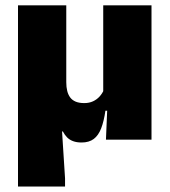

<svg xmlns="http://www.w3.org/2000/svg" viewBox="-20 -512 622 704"><path d="M535.5 -492.5V0H368.5L374 -131L358.5 -144.5V-492.5ZM223 -210.5Q223 -192.5 226.5 -178.5Q230 -164.5 237.5 -154.5Q245 -144.5 257.8 -139.2Q270.5 -134 289 -134Q307 -134 321 -140.5Q335 -147 345 -158Q355 -169 360.5 -182L393.5 -106H366.5Q361 -67.5 351 -41.5Q341 -15.5 323.8 -2.5Q306.5 10.5 279 10.5Q261 10.5 247.8 5.5Q234.5 0.5 225.8 -8.5Q217 -17.5 210.5 -30H207.5L218.5 142V172H46V-492.5H223Z"/></svg>

Font: Anek Telugu ExtraBold
Style: Regular
Weight: 800
Designer: Omkar Bhoir (Telugu), Yesha Goshar (Latin)
Foundry: Ek Type
Version: Version 1.003